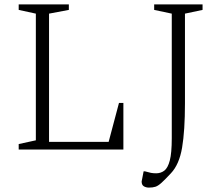

<svg xmlns="http://www.w3.org/2000/svg" viewBox="-20 -680 1011 873"><path d="M65 0V-25L143 -42V-618L65 -635V-660H293V-635L203 -618V-35H474L521 -212H541V0ZM657 173Q644 173 634 167Q624 161 624 145Q624 143 626.5 132.5Q629 122 633 99H639Q656 104 666.5 106Q677 108 690 108Q711 108 727 96Q743 84 752 50Q761 16 761 -51V-618L681 -635V-660H901V-635L821 -618V-210Q821 -86 808 -9Q795 68 757 108Q730 137 714.5 151Q699 165 687 169Q675 173 657 173Z"/></svg>

Font: Spectral SC ExtraLight
Style: Regular
Weight: 275
Designer: Jean-Baptiste Levee
Foundry: Production Type
Version: Version 2.001